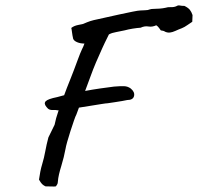

<svg xmlns="http://www.w3.org/2000/svg" viewBox="-20 -666 736 714"><path d="M186 -257Q171 -256 164.5 -258.5Q158 -261 153 -268Q142 -281 150 -289.5Q158 -298 193 -305Q213 -311 239.5 -316.5Q266 -322 295 -327.5Q324 -333 352 -337Q380 -341 404 -344Q428 -346 441.5 -345.5Q455 -345 466 -337Q482 -324 478.5 -309Q475 -294 453 -294Q448 -293 435 -290.5Q422 -288 407 -286Q392 -284 380 -282Q375 -282 356.5 -279Q338 -276 313 -272Q288 -268 262.5 -264Q237 -260 219 -257Q213 -256 204.5 -255.5Q196 -255 186 -257ZM188 27Q182 28 173 27.5Q164 27 149 27Q141 23 136.5 18.5Q132 14 125 2Q127 -13 130 -28Q133 -43 137 -56Q144 -79 148.5 -104Q153 -129 160 -155L183 -202Q188 -227 196.5 -251Q205 -275 213 -297Q221 -319 228.5 -338.5Q236 -358 243 -375Q247 -385 254.5 -404.5Q262 -424 270 -446Q278 -468 285 -483Q288 -489 290 -493.5Q292 -498 294 -504Q279 -504 267 -509Q255 -514 252 -522Q251 -526 249.5 -534.5Q248 -543 247 -551.5Q246 -560 245 -562Q255 -570 270 -573Q285 -576 289 -577Q305 -584 315.5 -587.5Q326 -591 346 -595Q351 -596 373 -601Q395 -606 422.5 -612Q450 -618 472.5 -622.5Q495 -627 501 -627Q512 -628 521 -628Q530 -628 537 -631Q542 -633 552 -633Q562 -633 574 -634Q586 -635 595 -637Q604 -640 615.5 -639.5Q627 -639 636 -643Q642 -647 649 -645.5Q656 -644 666 -644Q680 -637 686 -629.5Q692 -622 696 -610L695 -585Q687 -580 676.5 -572.5Q666 -565 656 -561Q650 -559 644.5 -556.5Q639 -554 632 -551Q621 -546 612 -545Q603 -544 594 -548Q590 -551 586 -551.5Q582 -552 578 -553Q575 -558 573 -560Q571 -562 569 -565Q567 -568 561 -572Q546 -565 532 -567.5Q518 -570 503 -563Q489 -562 473.5 -559.5Q458 -557 443 -553Q426 -549 411 -546.5Q396 -544 385 -538Q374 -516 369.5 -506.5Q365 -497 360 -486Q348 -460 337 -434Q326 -408 317 -383L264 -240Q261 -235 255 -217.5Q249 -200 242 -178.5Q235 -157 230 -139Q225 -121 224 -114Q221 -98 217 -81.5Q213 -65 208 -49Q203 -33 199.5 -18Q196 -3 195 11Q195 16 192.5 20Q190 24 188 27Z"/></svg>

Font: Caveat Medium
Style: Regular
Weight: 500
Designer: Pablo Impallari
Foundry: Pablo Impallari
Version: Version 2.000